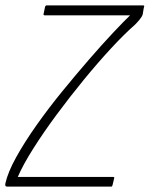

<svg xmlns="http://www.w3.org/2000/svg" viewBox="-44 -693 556 713"><path d="M487 -673Q491 -673 491.5 -671Q492 -669 490 -664L486 -640Q484 -632 475 -621Q466 -610 458 -602Q418 -567 368.5 -513.5Q319 -460 267 -396.5Q215 -333 166.5 -267.5Q118 -202 80 -142Q42 -82 22 -36H376Q379 -36 380 -34.5Q381 -33 380 -31L374 -6Q373 -2 372 -1Q371 0 368 0H-17Q-23 0 -24 -3.5Q-25 -7 -24 -12Q-15 -53 16 -109Q47 -165 91.5 -228Q136 -291 187 -353.5Q238 -416 287 -472.5Q336 -529 376 -571.5Q416 -614 439 -636H122Q119 -636 118 -638Q117 -640 118 -642L123 -666Q124 -670 125.5 -671.5Q127 -673 130 -673Z"/></svg>

Font: Glory ExtraLight
Style: Italic
Weight: 250
Italic angle: -12°
Version: Version 1.011